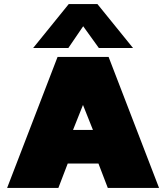

<svg xmlns="http://www.w3.org/2000/svg" viewBox="-20 -924 817 944"><path d="M143 -688 318 -904H459L634 -688H466L389 -795L316 -688ZM15 0 263 -644H514L762 0H510L464 -120H313L267 0ZM339 -285H437L388 -408Z"/></svg>

Font: Kanit Black
Style: Regular
Weight: 900
Designer: Katatrad Team
Foundry: CadsonDemak
Version: Version 2.000; ttfautohint (v1.8.3)